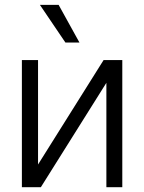

<svg xmlns="http://www.w3.org/2000/svg" viewBox="-20 -781 602 801"><path d="M412.1 -530.3H490.2V0H423.8V-435.5L150.4 0H71.3V-530.3H138.7V-94.7ZM146.5 -760.7H224.6L311.5 -603.5H252.9Z"/></svg>

Font: Pretendard GOV Light
Style: Regular
Weight: 300
Designer: Base glyphs from Inter by Rasmus Andersson; Hangeul glyphs from Noto Sans CJK(Source Han Sans) by Jang Soo-young and Kan
Foundry: Kil Hyung-jin
Version: Version 1.309